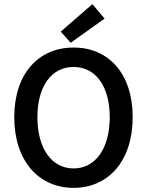

<svg xmlns="http://www.w3.org/2000/svg" viewBox="-20 -897 712 929"><path d="M274 -744 322 -690 486 -807 427 -877ZM49 -330C49 -119 167 12 336 12C505 12 622 -119 622 -330C622 -541 505 -667 336 -667C167 -667 49 -541 49 -330ZM511 -330C511 -179 442 -82 336 -82C230 -82 161 -179 161 -330C161 -481 230 -573 336 -573C442 -573 511 -481 511 -330Z"/></svg>

Font: Cambridge Sans Medium
Style: Regular
Weight: 500
Version: Version 2.020;PS 002.020;hotconv 1.0.88;makeotf.lib2.5.64775